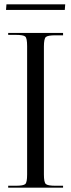

<svg xmlns="http://www.w3.org/2000/svg" viewBox="-20 -872 330 892"><path d="M281 -826H8L10 -852H283ZM18 0V-9H53Q89 -9 97.5 -17Q106 -25 106 -61V-658Q106 -694 97.5 -702Q89 -710 53 -710H18V-719H273V-708H238Q202 -708 193 -700Q184 -692 184 -656V-61Q184 -25 193 -17Q202 -9 238 -9H273V0Z"/></svg>

Font: FoglihtenNo06
Style: Regular
Weight: 500
Designer: gluk (gluksza@wp.pl)
Foundry: gluk (gluksza@wp.pl)
Version: Version 0.76